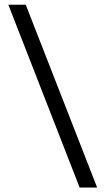

<svg xmlns="http://www.w3.org/2000/svg" viewBox="-20 -691 456 830"><path d="M400 119.8H324.3L16 -670.6H91.3Z"/></svg>

Font: Anek Gurmukhi Medium
Style: Regular
Weight: 500
Designer: Sarang Kulkarni (Gurmukhi), Yesha Goshar (Latin)
Foundry: Ek Type
Version: Version 1.003